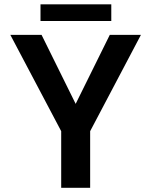

<svg xmlns="http://www.w3.org/2000/svg" viewBox="-20 -893 720 913"><path d="M177.6 -727.3 339.8 -399.1 502.1 -727.3H650.2L408.7 -269.2V0H271V-269.2L29.1 -727.3ZM509.2 -872.5V-793H172.6V-872.5Z"/></svg>

Font: Interface
Style: Bold
Weight: 700
Designer: Rasmus Andersson
Foundry: rsms
Version: Version 1.8